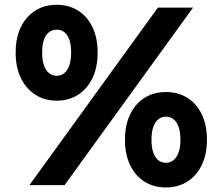

<svg xmlns="http://www.w3.org/2000/svg" viewBox="-20 -792 953 822"><path d="M106 0.5 656 -759.5H806.5L256.5 0.5ZM223.5 -361Q170.5 -361 130.8 -386.8Q91 -412.5 69 -458.5Q47 -504.5 47 -567Q47 -660.5 95.5 -716Q144 -771.5 223.5 -771.5Q275 -771.5 314.5 -746.5Q354 -721.5 376 -675.5Q398 -629.5 398 -567Q398 -504 376 -458Q354 -412 314.5 -386.5Q275 -361 223.5 -361ZM223.5 -467.5Q241.5 -467.5 255.2 -478.8Q269 -490 276.8 -512Q284.5 -534 284.5 -567Q284.5 -600.5 276.8 -622.2Q269 -644 255.2 -654.5Q241.5 -665 223.5 -665Q204.5 -665 190.2 -654.5Q176 -644 168.2 -622.2Q160.5 -600.5 160.5 -567Q160.5 -534 168.2 -512Q176 -490 190.2 -478.8Q204.5 -467.5 223.5 -467.5ZM690.5 10.5Q638 10.5 598.5 -14.5Q559 -39.5 537 -85.2Q515 -131 515 -193.5Q515 -256 537 -302Q559 -348 598.5 -373Q638 -398 690.5 -398Q743 -398 782.5 -373Q822 -348 844 -302.2Q866 -256.5 866 -193.5Q866 -131.5 844 -85.8Q822 -40 782.5 -14.8Q743 10.5 690.5 10.5ZM690.5 -95Q709 -95 723 -106.5Q737 -118 744.8 -139.8Q752.5 -161.5 752.5 -193.5Q752.5 -226.5 744.8 -248.5Q737 -270.5 723 -281.5Q709 -292.5 690.5 -292.5Q672.5 -292.5 658.5 -281.8Q644.5 -271 636.5 -249Q628.5 -227 628.5 -193.5Q628.5 -161 636.2 -139Q644 -117 658 -106Q672 -95 690.5 -95Z"/></svg>

Font: Hepta Slab ExtraLight
Style: Bold
Weight: 700
Version: Version 1.102